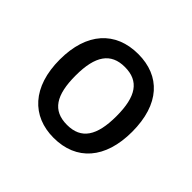

<svg xmlns="http://www.w3.org/2000/svg" viewBox="-96 -825 546 546"><g transform="rotate(45 176.5 -552.5)"><path d="M322 -553C322 -664 266 -722 178 -722C87 -722 31 -661 31 -553C31 -443 89 -383 176 -383C267 -383 322 -445 322 -553ZM95 -553C95 -632 121 -669 177 -669C234 -669 259 -632 259 -553C259 -474 234 -436 177 -436C119 -436 95 -474 95 -553Z"/></g></svg>

Font: Noto Sans Sinhala UI SemiCondensed
Style: Regular
Weight: 400
Width: 4
Designer: Jelle Bosma - Monotype Design Team
Foundry: Monotype Imaging Inc.
Version: Version 2.006